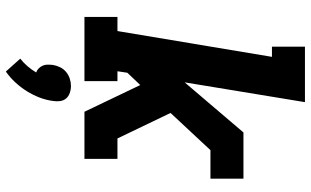

<svg xmlns="http://www.w3.org/2000/svg" viewBox="-218 -556 1037 640"><g transform="rotate(90 300.0 -236.5)"><path d="M37 0V-110H84L170 -625H136V-735H321L255 -334L422 -530H576V-420H481L357 -287L442 -110H510V0H353L264 -186L223 -143L218 -110H251V0ZM219 262 176 214Q190 203 201.5 189.5Q213 176 222 161Q222 161 222 161Q222 161 222 161Q214 158 208.5 152.5Q203 147 199.5 139.5Q196 132 196 123Q196 114 197 105Q199 93 204.5 81.5Q210 70 220 61.5Q230 53 242.5 49Q255 45 267 45Q279 45 290.5 49Q302 53 309 61.5Q316 70 317.5 81.5Q319 93 317 105Q314 128 305.5 150Q297 172 284.5 192Q272 212 255.5 230Q239 248 219 262Z"/></g></svg>

Font: Iosevka Slab XBdExObl
Style: Regular
Weight: 800
Width: 7
Italic angle: -9°
Monospace: yes
Designer: Belleve Invis
Foundry: Belleve Invis
Version: Version 11.1.0; ttfautohint (v1.8.3)